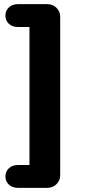

<svg xmlns="http://www.w3.org/2000/svg" viewBox="-20 -725 415 925"><path d="M66 180Q39 180 22.5 164Q6 148 6 125Q6 102 22.5 86Q39 70 66 70H122V-595H66Q39 -595 22.5 -610.5Q6 -626 6 -650Q6 -673 22.5 -689Q39 -705 66 -705H208Q234 -705 252 -687.5Q270 -670 270 -644V119Q270 145 252 162.5Q234 180 208 180Z"/></svg>

Font: Chiron GoRound TC
Style: Bold
Weight: 700
Designer: Ryoko NISHIZUKA 西塚涼子 (kana, bopomofo & ideographs); Paul D. Hunt (Latin, Greek & Cyrillic); Sandoll Communications 산돌커뮤니
Foundry: Adobe
Version: Version 1.000;hotconv 1.1.1;makeotfexe 2.6.0